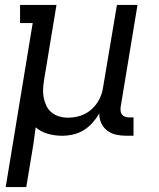

<svg xmlns="http://www.w3.org/2000/svg" viewBox="-20 -540 640 775"><path d="M3 215 112 -447H61V-520H208L158 -218Q155 -199 154 -181Q153 -163 156.5 -145.5Q160 -128 167.5 -112.5Q175 -97 188.5 -86Q202 -75 219 -70Q236 -65 255 -65Q272 -65 289 -68.5Q306 -72 322 -80Q338 -88 351.5 -100.5Q365 -113 374.5 -128Q384 -143 389.5 -159.5Q395 -176 397 -193L452 -520H535L467 -108Q466 -99 467 -91Q468 -83 473 -77Q478 -71 486 -68.5Q494 -66 502 -66H519V8H490Q469 8 448.5 3.5Q428 -1 412.5 -13Q397 -25 388.5 -43.5Q380 -62 381 -82Q369 -62 353 -44Q337 -26 317 -14Q297 -2 274.5 3Q252 8 230 8Q201 8 173 0Q145 -8 124 -26Q120 7 115 40.5Q110 74 104 107L86 215Z"/></svg>

Font: Iosevka Etoile Oblique
Style: Regular
Weight: 400
Italic angle: -9°
Designer: Belleve Invis
Foundry: Belleve Invis
Version: Version 15.5.2; ttfautohint (v1.8.4)